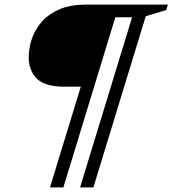

<svg xmlns="http://www.w3.org/2000/svg" viewBox="-20 -690 751 836"><path d="M256 125.9H197.6L441.3 -670H583.5L566.5 -614.9H482.2ZM386.7 125.9H328.7L572 -670H711L703.9 -646.2L614.6 -619.4ZM472.3 -670 363 -312.6H258.6Q176.8 -312.6 140.9 -347.4Q105.1 -382.2 105.1 -440.6Q105.1 -482.6 119.5 -523.4Q133.8 -564.3 163.8 -597.5Q193.8 -630.6 240.9 -650.3Q287.9 -670 353.2 -670Z"/></svg>

Font: Newsreader Text
Style: Italic
Weight: 400
Italic angle: -17°
Designer: Hugues Gentile
Foundry: Production Type
Version: Version 1.001